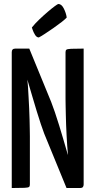

<svg xmlns="http://www.w3.org/2000/svg" viewBox="-20 -944 480 964"><path d="M314 0 202 -273Q195 -291 185 -321Q175 -351 164 -387Q153 -423 142.5 -459Q132 -495 123 -525Q114 -555 109 -573.5Q104 -592 104 -592L51 -646L57 -700H127L237 -432Q245 -412 255.5 -381Q266 -350 277 -314.5Q288 -279 298 -244.5Q308 -210 316.5 -181Q325 -152 330 -134.5Q335 -117 335 -117L391 -54L383 0ZM39 0V-682Q39 -700 57 -700L130 -682L117 -549Q119 -533 120.5 -509Q122 -485 123.5 -456.5Q125 -428 126.5 -399Q128 -370 128.5 -343Q129 -316 129.5 -294Q130 -272 130 -259V-18Q130 -9 126 -5.5Q122 -2 103.5 -1Q85 0 39 0ZM383 0 309 -18 321 -170Q319 -188 317.5 -211.5Q316 -235 314.5 -261.5Q313 -288 312 -315Q311 -342 310.5 -367Q310 -392 309.5 -413Q309 -434 309 -448V-682Q309 -691 313.5 -694.5Q318 -698 337 -699Q356 -700 400 -700V-18Q400 0 383 0ZM175 -756Q164 -756 156 -769Q148 -782 144 -794Q140 -806 140 -806Q156 -826 177 -846Q198 -866 219 -884Q240 -902 255 -913Q270 -924 273 -924Q289 -924 300.5 -901Q312 -878 315 -856Q308 -848 289.5 -833.5Q271 -819 248 -803Q225 -787 205 -774Q185 -761 175 -756Z"/></svg>

Font: Yanone Kaffeesatz ExtraLight Medium
Style: Regular
Weight: 500
Version: Version 2.003